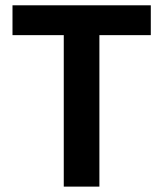

<svg xmlns="http://www.w3.org/2000/svg" viewBox="-20 -693 606 713"><path d="M216.8 0V-562.5H26.4V-673.3H540V-562.5H349.1V0Z"/></svg>

Font: Akatab ExtraBold
Style: Regular
Weight: 800
Designer: SIL International
Foundry: SIL International
Version: Version 3.000